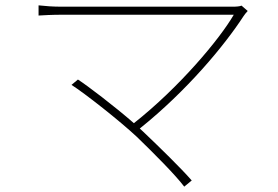

<svg xmlns="http://www.w3.org/2000/svg" viewBox="-20 -679 1040 717"><path d="M882 -658C875 -655 863 -654 847 -654H212C177 -654 152 -656 124 -659V-621C142 -622 174 -624 212 -624H853C801 -534 651 -354 480 -219C408 -282 304 -361 271 -382L247 -362C296 -331 428 -227 491 -168C555 -106 634 -27 668 18L696 -5C656 -51 576 -129 514 -188L502 -199C679 -341 818 -509 889 -618C893 -624 899 -632 905 -638Z"/></svg>

Font: Noto Sans CJK Thin
Style: Regular
Weight: 100
Designer: Ryoko NISHIZUKA (kana & ideographs); Paul D. Hunt (Latin, Greek & Cyrillic); Wenlong ZHANG (bopomofo); Sandoll Communica
Foundry: Adobe Systems Incorporated
Version: Version 1.000;PS 1;hotconv 1.0.78;makeotf.lib2.5.61930